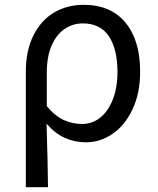

<svg xmlns="http://www.w3.org/2000/svg" viewBox="-20 -577 653 796"><path d="M327 -557Q439 -557 500 -483.5Q561 -410 561 -280Q561 -191 529.5 -124Q498 -57 446.5 -22Q395 13 337 13Q290 13 249.5 -5Q209 -23 173 -64Q178 97 179 199H87V-278Q87 -368 119 -431Q151 -494 205 -525.5Q259 -557 327 -557ZM467 -279Q467 -373 431.5 -426.5Q396 -480 323 -480Q282 -480 248 -457Q214 -434 194 -388Q174 -342 174 -276V-137Q209 -95 245 -79Q281 -63 321 -63Q362 -63 395 -89Q428 -115 447.5 -164Q467 -213 467 -279Z"/></svg>

Font: Noto Sans SC
Style: Regular
Weight: 400
Designer: Ryoko NISHIZUKA ____ (kana & ideographs); Paul D. Hunt (Latin, Greek & Cyrillic); Wenlong ZHANG ___ (bopomofo); Sandoll 
Foundry: Adobe Systems Incorporated
Version: Version 1.004